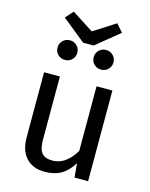

<svg xmlns="http://www.w3.org/2000/svg" viewBox="-133 -982 840 1078"><g transform="rotate(15 287.5 -443.5)"><path d="M483 0H404L397 -82Q367 -33 328 -10.5Q289 12 233 12Q164 12 125 -30Q86 -72 86 -149V-527H178V-159Q178 -105 197 -82.5Q216 -60 259 -60Q336 -60 391 -151V-527H483ZM451 -854 316 -744H255L119 -854L159 -899L285 -818L412 -899ZM238 -681Q238 -657 221.5 -640.5Q205 -624 181 -624Q156 -624 139.5 -640.5Q123 -657 123 -681Q123 -705 139.5 -721.5Q156 -738 181 -738Q205 -738 221.5 -721.5Q238 -705 238 -681ZM448 -681Q448 -657 431.5 -640.5Q415 -624 390 -624Q366 -624 349.5 -640.5Q333 -657 333 -681Q333 -705 349.5 -721.5Q366 -738 390 -738Q415 -738 431.5 -721.5Q448 -705 448 -681Z"/></g></svg>

Font: Fira GO
Style: Regular
Weight: 400
Designer: Carrois Corporate
Foundry: Carrois Corporate GbR
Version: Version 0.300